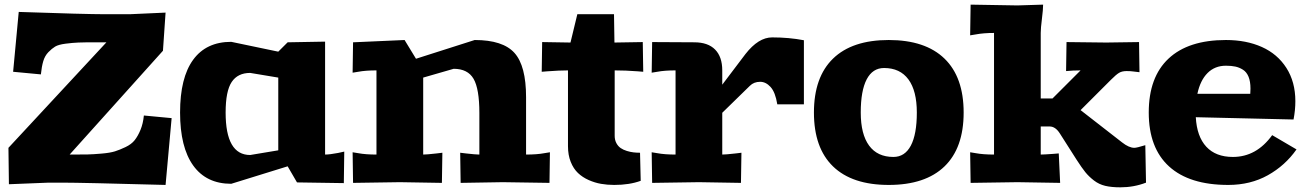

<svg xmlns="http://www.w3.org/2000/svg" viewBox="-20 -781 5582 821"><path d="M688 -727.1 676.8 -564 277.8 -120.1H288.1Q331.5 -120.1 355.2 -120.6Q378.9 -121.1 415 -124.3Q451.2 -127.4 471.4 -133.8Q491.7 -140.1 516.8 -152.1Q542 -164.1 555.9 -181.6Q569.8 -199.2 580.8 -225.8Q591.8 -252.4 595.2 -287.1L713.9 -275.9L688 9.8Q328.1 0 248 0H188L18.1 6.8L16.1 -148.9L435.1 -600.1H388.2Q340.3 -600.1 315.4 -599.1Q290.5 -598.1 260.3 -594.2Q230 -590.3 215.8 -581.8Q201.7 -573.2 186.8 -557.9Q171.9 -542.5 165 -519.5Q158.2 -496.6 154.8 -462.9L36.1 -474.1L60.1 -730Q346.7 -720.2 426.8 -720.2H535.2Z M1370.1 -603V-120.1Q1389.6 -120.1 1425.8 -127L1452.1 -132.8L1450.2 2L1250 -1L1210 -69.8L968.8 4.9Q862.3 4.9 806.2 -73.2Q750 -151.4 750 -299.8Q750 -448.7 805.9 -525.4Q861.8 -602.1 968.8 -602.1L1169.9 -560.1L1210 -600.1ZM1169.9 -449.2 1049.8 -469.2Q996.6 -469.2 970.7 -430.4Q944.8 -391.6 944.8 -299.8Q944.8 -118.2 1049.8 -118.2L1169.9 -138.2Z M1710 -609.9 1758.8 -529.8 2009.8 -609.9Q2130.4 -609.9 2179.9 -554.7Q2229.5 -499.5 2229.5 -365.2V-120.1Q2276.4 -120.1 2307.6 -126L2331.5 -129.9L2329.6 1L2129.9 -2L1949.7 1L1947.8 -127.9L1971.7 -125Q2014.6 -120.1 2029.8 -120.1V-297.9Q2029.8 -401.4 2004.9 -444.1Q1980 -486.8 1919.9 -486.8L1789.6 -449.2V-120.1Q1804.7 -120.1 1847.7 -125L1871.6 -127.9L1869.6 1L1689.9 -2L1489.7 1L1487.8 -129.9L1511.7 -126Q1543 -120.1 1589.8 -120.1V-480Q1543 -480 1511.7 -474.1L1487.8 -470.2L1489.7 -600.1Z M2605.5 -720.2 2607.4 -599.1 2728.5 -601.1 2730.5 -474.1 2706.5 -476.1Q2654.8 -480 2608.4 -480V-200.2Q2608.4 -182.6 2615.7 -168.9Q2623 -155.3 2634.3 -147.7Q2645.5 -140.1 2660.6 -135.5Q2675.8 -130.9 2689.2 -129.4Q2702.6 -127.9 2716.8 -127.9L2719.7 -7.8Q2671.4 9.8 2606.4 9.8Q2576.7 9.8 2550 5.1Q2523.4 0.5 2497.1 -11.2Q2470.7 -22.9 2451.4 -41.3Q2432.1 -59.6 2420.4 -88.9Q2408.7 -118.2 2408.7 -155.8V-480Q2372.6 -480 2320.8 -476.1L2296.4 -474.1L2298.3 -601.1L2419.4 -599.1L2448.7 -720.2Z M3417.5 -608.9V-335H3303.7Q3295.4 -386.7 3275.1 -408.9Q3254.9 -431.2 3230.5 -431.2Q3203.6 -431.2 3186.5 -414.1L3068.4 -298.8V-120.1Q3083.5 -120.1 3126.5 -125L3150.4 -127.9L3148.4 1L2968.8 -2L2768.6 1L2766.6 -129.9L2790.5 -126Q2821.8 -120.1 2868.7 -120.1V-480Q2821.8 -480 2790.5 -474.1L2766.6 -470.2L2768.6 -601.1L2948.7 -600.1Q3007.3 -600.1 3037.8 -569.1Q3068.4 -538.1 3068.4 -480V-418.9L3167.5 -549.8Q3223.1 -621.1 3281.7 -621.1Q3353.5 -621.1 3417.5 -608.9Z M4018.6 -530.5Q4100.6 -451.2 4100.6 -299.8Q4100.6 -148.4 4018.6 -69.3Q3936.5 9.8 3780.3 9.8Q3624 9.8 3542.2 -69.3Q3460.4 -148.4 3460.4 -299.8Q3460.4 -451.2 3542.2 -530.5Q3624 -609.9 3780.3 -609.9Q3936.5 -609.9 4018.6 -530.5ZM3760.3 -490.2Q3711.4 -490.2 3686 -441.7Q3660.6 -393.1 3660.6 -299.8Q3660.6 -207 3696.3 -158.4Q3731.9 -109.9 3800.3 -109.9Q3849.1 -109.9 3874.8 -158.4Q3900.4 -207 3900.4 -299.8Q3900.4 -392.6 3864.5 -441.4Q3828.6 -490.2 3760.3 -490.2Z M4440.4 -761.2Q4440.4 -740.7 4435.3 -700.4Q4430.2 -660.2 4430.2 -640.1V-359.9H4480.5L4600.6 -480Q4568.4 -480 4538.6 -477.1L4540.5 -601.1L4710.4 -599.1L4850.6 -601.1L4852.5 -472.2L4828.1 -475.1Q4815.9 -477.1 4797.4 -477.1Q4777.8 -477.1 4765.1 -469.5Q4752.4 -461.9 4730.5 -439.9L4600.6 -310.1L4778.3 -171.9Q4807.6 -148.9 4830.6 -148.9Q4840.8 -148.9 4877.4 -160.2L4880.4 0Q4828.6 20 4770.5 20Q4732.9 20 4706.1 13.7Q4679.2 7.3 4657.7 -9.3Q4636.2 -25.9 4620.8 -44.9Q4605.5 -64 4583.5 -98.1L4512.2 -210Q4493.2 -240.2 4468.3 -240.2H4430.2V-120.1Q4443.4 -120.1 4483.4 -123L4507.3 -125L4513.2 1L4330.6 -2L4130.4 1L4128.4 -129.9L4152.3 -126Q4183.6 -120.1 4230.5 -120.1V-640.1Q4186 -640.1 4152.3 -633.8L4128.4 -629.9L4130.4 -761.2L4330.6 -757.8Z M5222.2 -609.9Q5309.1 -609.9 5375.7 -580.1Q5442.4 -550.3 5480.7 -490.5Q5519 -430.7 5519 -348.1Q5519 -310.1 5511.2 -270L5093.3 -279.8Q5097.7 -197.3 5138.2 -153.6Q5178.7 -109.9 5252 -109.9Q5352.5 -109.9 5419.9 -203.1L5523.9 -142.1Q5475.6 -73.2 5401.4 -31.7Q5327.1 9.8 5231.9 9.8Q5065.9 9.8 4979 -69.3Q4892.1 -148.4 4892.1 -299.8Q4892.1 -451.2 4976.8 -530.5Q5061.5 -609.9 5222.2 -609.9ZM5222.2 -500Q5174.8 -500 5143.6 -468.8Q5112.3 -437.5 5100.1 -379.9H5326.2Q5327.1 -387.7 5327.1 -401.9Q5327.1 -432.6 5318.8 -452.9Q5310.5 -473.1 5294.9 -482.9Q5279.3 -492.7 5262.5 -496.3Q5245.6 -500 5222.2 -500Z"/></svg>

Font: Zantroke
Style: Regular
Weight: 500
Foundry: gluk
Version: Version 0.36